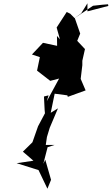

<svg xmlns="http://www.w3.org/2000/svg" viewBox="-20 -889 678 1166"><path d="M599 -860 545 -854 433 -779 406 -806 385 -816 324 -722 344 -650 326 -671 328 -527 372 -601 241 -629 174 -558 222 -542 205 -460 285 -398 339 -412 264 -274 275 -310 247 -303 251 -222 253 -201 211 -122 177 -25 119 32 183 87 81 102 214 144 268 257 290 203 255 81 243 106 269 5 312 -9H258L265 -57L282 -113L332 -231L288 -204L312 -320L389 -310L392 -301L500 -340L470 -410L480 -493V-520L496 -591L449 -641L467 -685L434 -780L473 -808L511 -869V-820L638 -853L636 -863Z"/></svg>

Font: Hussar Lance
Style: Regular
Weight: 700
Foundry: Cannot Into Space Fonts, PlusOne Fonts
Version: Version 2.27